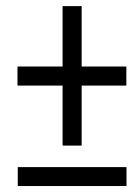

<svg xmlns="http://www.w3.org/2000/svg" viewBox="-20 -624 467 644"><path d="M39.6 0V-63.5H404.3V0ZM253.9 -400.9H403.8V-336.9H253.9V-135.7H189.9V-336.9H38.6V-400.9H189.9V-603.5H253.9Z"/></svg>

Font: Open Sans Condensed
Style: Italic
Weight: 400
Width: 3
Italic angle: -12°
Designer: Monotype Design Team
Foundry: Monotype Imaging Inc.
Version: Version 3.000